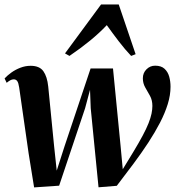

<svg xmlns="http://www.w3.org/2000/svg" viewBox="-23 -806 762 836"><path d="M125.5 10 101.5 -139 60.5 -425Q57.5 -445.5 52 -453Q46.5 -460.5 37 -460.5Q29 -460.5 21.8 -456.5Q14.5 -452.5 6 -445.5L-3 -464.5Q9.5 -478 27 -490.5Q44.5 -503 66 -511.2Q87.5 -519.5 110.5 -519.5Q149 -519.5 165.8 -496Q182.5 -472.5 187 -429L212.5 -170.5L224 -63L258 -169L371.5 -508H469L502 -171L511.5 -69L557.5 -144.5Q582 -185 598.2 -215.5Q614.5 -246 623.8 -269.5Q633 -293 636.8 -311.2Q640.5 -329.5 640.5 -344.5Q640.5 -370 630 -388.8Q619.5 -407.5 609.2 -425.5Q599 -443.5 599 -465Q599 -488.5 614.8 -504.2Q630.5 -520 652.5 -520Q679 -520 693.5 -506.5Q708 -493 713.8 -472.2Q719.5 -451.5 719.5 -428Q719.5 -392 707.5 -353Q695.5 -314 673.8 -272Q652 -230 622.8 -185.2Q593.5 -140.5 558.5 -93.5Q523.5 -46.5 485.5 3L406 9.5L372 -335L369 -415L347.5 -334.5L234.5 2.5ZM279.5 -562.5 260 -573.5 417 -786.5H494L567.5 -570L548 -562.5Q521 -591 494.8 -625.2Q468.5 -659.5 442 -696.5Q410 -662.5 369 -629Q328 -595.5 279.5 -562.5Z"/></svg>

Font: Merriweather 144pt SemiBold
Style: Italic
Weight: 600
Italic angle: -7.8°
Version: Version 2.101